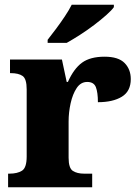

<svg xmlns="http://www.w3.org/2000/svg" viewBox="-20 -786 584 806"><path d="M14 0V-57H19Q53 -57 72.5 -69.5Q92 -82 92 -129V-411Q92 -455 75 -467Q58 -479 25 -479H22V-536H240L260 -442H265Q290 -498 324.5 -523Q359 -548 419 -548Q477 -548 503 -521.5Q529 -495 529 -454Q529 -403 491.5 -380Q454 -357 391 -357Q391 -398 382.5 -420Q374 -442 346 -442Q319 -442 302 -416.5Q285 -391 276.5 -352.5Q268 -314 268 -276V-124Q268 -80 286 -68.5Q304 -57 333 -57H367V0ZM180 -619Q195 -638 214.5 -664Q234 -690 252 -717Q270 -744 281 -766H458V-756Q449 -743 426.5 -723Q404 -703 375 -681Q346 -659 315.5 -639.5Q285 -620 260 -606H180Z"/></svg>

Font: Noto Serif Lao ExtraBold
Style: Regular
Weight: 800
Designer: Monotype Design Team
Foundry: Monotype Imaging Inc.
Version: Version 2.003; ttfautohint (v1.8.4.7-5d5b)